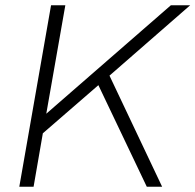

<svg xmlns="http://www.w3.org/2000/svg" viewBox="-20 -706 739 726"><path d="M53 0 173 -686H227L155 -276L626 -686H699L394 -420L593 0H535L352 -384L142 -202L107 0Z"/></svg>

Font: Archivo SemiBold Thin
Style: Italic
Weight: 250
Italic angle: -10°
Version: Version 2.001